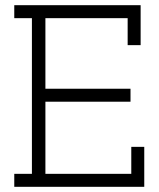

<svg xmlns="http://www.w3.org/2000/svg" viewBox="-20 -720 611 740"><path d="M536 0V-154H486V-50H155V-328H483V-378H155V-650H472V-546H522V-700H35V-650H103V-50H35V0Z"/></svg>

Font: Josefin Slab Medium
Style: Regular
Weight: 500
Designer: Santiago Orozco
Foundry: Typemade
Version: Version 2.000